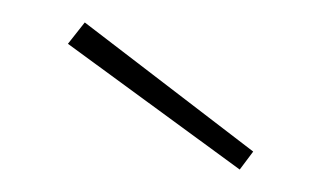

<svg xmlns="http://www.w3.org/2000/svg" viewBox="-20 -780 287 171"><path d="M55.5 -760 40.5 -741 193.5 -629 205.5 -645Z"/></svg>

Font: Hepta Slab ExtraLight
Style: Regular
Weight: 200
Designer: Michael LaGattuta
Foundry: Michael LaGattuta
Version: Version 1.100